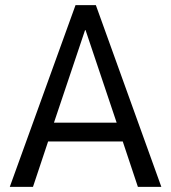

<svg xmlns="http://www.w3.org/2000/svg" viewBox="-20 -725 664 745"><path d="M18 0 273 -705H352L606 0H515L448 -201L485 -176H139L175 -201L108 0ZM310 -608 183 -230 168 -249H455L439 -230L312 -608Z"/></svg>

Font: Nunito Sans 10pt Condensed Medium
Style: Regular
Weight: 500
Width: 3
Designer: Vernon Adams
Foundry: Vernon Adams
Version: Version 3.101;gftools[0.9.27]